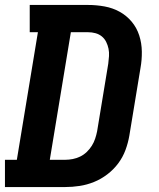

<svg xmlns="http://www.w3.org/2000/svg" viewBox="-21 -755 641 775"><path d="M-1 0V-110H47L132 -625H99V-735H334Q368 -735 401 -729Q434 -723 462 -707.5Q490 -692 510.5 -667.5Q531 -643 541 -612Q551 -581 551.5 -547Q552 -513 546 -480L501 -207Q496 -178 485.5 -149.5Q475 -121 456.5 -96Q438 -71 412.5 -51.5Q387 -32 358.5 -20.5Q330 -9 300.5 -4.5Q271 0 242 0ZM242 -110Q257 -110 272.5 -113Q288 -116 302.5 -123Q317 -130 329 -141.5Q341 -153 349.5 -166.5Q358 -180 363 -195Q368 -210 371 -225L416 -498Q418 -513 419 -528.5Q420 -544 417 -558.5Q414 -573 407.5 -586Q401 -599 390 -608Q379 -617 364.5 -621Q350 -625 334 -625H265L180 -110Z"/></svg>

Font: Iosevka Slab XBdEx
Style: Italic
Weight: 800
Width: 7
Italic angle: -9°
Monospace: yes
Designer: Belleve Invis
Foundry: Belleve Invis
Version: Version 11.1.1; ttfautohint (v1.8.3)